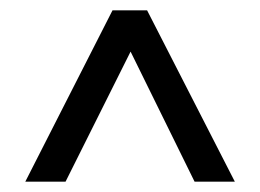

<svg xmlns="http://www.w3.org/2000/svg" viewBox="-20 -678 504 372"><path d="M435 -326H357L233 -578L107 -326H29L198 -658H265Z"/></svg>

Font: Gupter
Style: Regular
Weight: 400
Designer: Octavio Pardo
Version: Version 1.000